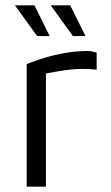

<svg xmlns="http://www.w3.org/2000/svg" viewBox="-20 -699 417 719"><path d="M80 0V-459Q92 -464 126.5 -476Q161 -488 209.5 -498Q258 -508 310 -508Q318 -508 326 -506Q334 -504 342 -502V-438Q316 -441 291.5 -441Q267 -441 244 -438.5Q221 -436 198 -432Q175 -428 152 -424V0ZM119 -564 36 -679H109L166 -564ZM253 -564 170 -679H243L300 -564Z"/></svg>

Font: Maven Pro VF Beta
Style: Regular
Weight: 400
Designer: Joe Prince
Foundry: Joe Prince
Version: Version 2.002